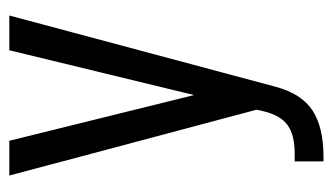

<svg xmlns="http://www.w3.org/2000/svg" viewBox="-170 -386 711 410"><g transform="rotate(-90 185.0 -181.5)"><path d="M356.4 -516.6 205.1 48.8Q190.4 106.4 154.3 130.4Q118.2 154.3 54.7 154.3H44.9V92.8H61.5Q100.6 92.8 121.6 78.1Q142.6 63.5 151.4 28.3L155.3 11.7L14.6 -516.6H88.9L186.5 -122.1L282.2 -516.6Z"/></g></svg>

Font: Altinn-DIN Condensed
Style: Regular
Weight: 400
Width: 3
Designer: Charles Nix
Foundry: Altinn
Version: Version 2.00